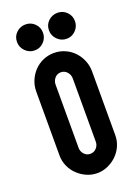

<svg xmlns="http://www.w3.org/2000/svg" viewBox="-139 -770 608 841"><g transform="rotate(-20 165.0 -350.0)"><path d="M125 -122Q125 -105 136.5 -92.5Q148 -80 165 -80Q182 -80 193.5 -92.5Q205 -105 205 -122V-417Q205 -434 193.5 -447Q182 -460 165 -460Q147 -460 136 -447Q125 -434 125 -417ZM295 -120Q295 -93 284.5 -69.5Q274 -46 256 -28.5Q238 -11 214.5 -0.5Q191 10 165 10Q139 10 115.5 -0.5Q92 -11 74 -28.5Q56 -46 45.5 -69.5Q35 -93 35 -120V-417Q35 -444 45 -468Q55 -492 72.5 -510.5Q90 -529 114 -539.5Q138 -550 165 -550Q192 -550 216 -539.5Q240 -529 257.5 -510.5Q275 -492 285 -468Q295 -444 295 -417ZM240 -710Q265 -710 282.5 -692.5Q300 -675 300 -650Q300 -625 282.5 -607Q265 -589 240 -589Q215 -589 197 -607Q179 -625 179 -650Q179 -676 197 -693Q215 -710 240 -710ZM91 -710Q116 -710 133.5 -692.5Q151 -675 151 -650Q151 -625 133.5 -607Q116 -589 91 -589Q66 -589 48 -607Q30 -625 30 -650Q30 -676 48 -693Q66 -710 91 -710Z"/></g></svg>

Font: Berliner Wand
Style: Regular
Weight: 400
Designer: Peter Wiegel
Foundry: Peter Wiegel
Version: Version 1.000